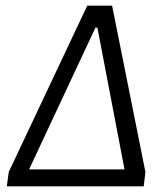

<svg xmlns="http://www.w3.org/2000/svg" viewBox="-20 -660 591 680"><path d="M11 -51 289 -640H377L495 -51L489 0H4ZM421 -60 325 -562H318L83 -60Z"/></svg>

Font: Alegreya Sans SC
Style: Italic
Weight: 400
Italic angle: -7°
Designer: Juan Pablo del Peral
Foundry: Huerta Tipografica
Version: Version 2.008; ttfautohint (v1.6)